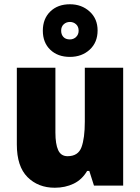

<svg xmlns="http://www.w3.org/2000/svg" viewBox="-20 -871 658 901"><path d="M558 -553V0H421L399 -69H389Q365 -28 325.5 -9Q286 10 237 10Q159 10 109 -40Q59 -90 59 -193V-553H240V-249Q240 -195 253 -166.5Q266 -138 297 -138Q347 -138 362.5 -180.5Q378 -223 378 -300V-553ZM308 -604Q251 -604 216 -637.5Q181 -671 181 -727Q181 -783 216 -817Q251 -851 308 -851Q363 -851 400.5 -817Q438 -783 438 -728Q438 -672 401 -638Q364 -604 308 -604ZM308 -686Q325 -686 337 -697.5Q349 -709 349 -727Q349 -746 337 -757Q325 -768 308 -768Q291 -768 279 -757Q267 -746 267 -727Q267 -709 277.5 -697.5Q288 -686 308 -686Z"/></svg>

Font: Noto Sans Gurmukhi SemiCondensed Black
Style: Regular
Weight: 900
Width: 4
Designer: Jelle Bosma - Monotype Design Team
Foundry: Monotype Imaging Inc.
Version: Version 2.004; ttfautohint (v1.8.4.7-5d5b)